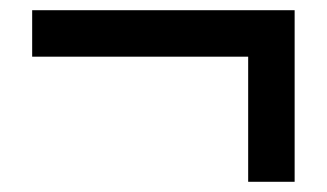

<svg xmlns="http://www.w3.org/2000/svg" viewBox="-20 -463 640 376"><path d="M43 -352V-443H557V-107H466V-352Z"/></svg>

Font: BioRhyme ExtraBold Medium
Style: Regular
Weight: 500
Version: Version 1.600;gftools[0.9.33]